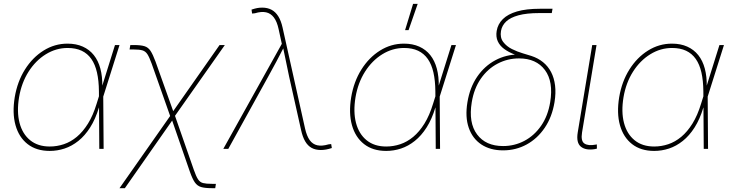

<svg xmlns="http://www.w3.org/2000/svg" viewBox="-20 -773 3787 997"><path d="M238.3 10.7Q168.9 10.7 123.5 -24.7Q78.1 -60.1 60.5 -123Q43 -186 56.6 -268.6Q70.3 -349.6 109.6 -412.1Q148.9 -474.6 206.3 -510.5Q263.7 -546.4 330.6 -546.4Q375.5 -546.4 409.9 -531Q444.3 -515.6 467.3 -486.8Q490.2 -458 501.2 -416.7Q512.2 -375.5 511.2 -323.7H517.1L516.1 -272L518.1 0H495.6L493.7 -299.3Q493.2 -354.5 483.6 -396.5Q474.1 -438.5 454.3 -466.8Q434.6 -495.1 404.1 -509.5Q373.5 -523.9 331.1 -523.9Q271 -523.9 218 -491.2Q165 -458.5 128.4 -400.9Q91.8 -343.3 79.1 -268.6Q66.4 -192.4 81.5 -134.8Q96.7 -77.1 136.7 -44.7Q176.8 -12.2 238.3 -12.2Q275.9 -12.2 311.5 -24.2Q347.2 -36.1 378.9 -62.5Q410.6 -88.9 437 -131.3Q463.4 -173.8 481.9 -234.9L577.1 -539.1H600.6L515.1 -268.1L499.5 -214.4H493.7Q475.6 -154.3 448.2 -111.3Q420.9 -68.4 387 -41.3Q353 -14.2 315.2 -1.7Q277.3 10.7 238.3 10.7Z M600.6 204.1 869.1 -178.7H886.2L986.3 108.4Q998 142.1 1008.1 157.7Q1018.1 173.3 1034.2 177.5Q1050.3 181.6 1080.6 181.6H1101.1L1097.7 204.1H1078.6Q1044.4 204.1 1024.4 198.2Q1004.4 192.4 991.7 174.1Q979 155.8 965.8 118.2L874 -147L628.4 204.1ZM866.2 -163.1 767.6 -442.4Q755.4 -476.1 745.4 -491.5Q735.4 -506.8 719.5 -511.5Q703.6 -516.1 673.3 -516.1H652.8L656.7 -539.1H675.8Q710.4 -539.1 730 -533.2Q749.5 -527.3 761.7 -508.8Q773.9 -490.2 787.6 -453.1L879.4 -195.8L1120.1 -539.1H1147.5L882.8 -163.1Z M1139.6 0 1443.4 -545.4 1426.8 -621.6Q1418.5 -660.6 1402.3 -682.1Q1386.2 -703.6 1361.8 -709Q1337.4 -714.4 1303.7 -704.1L1289.1 -702.6L1286.1 -723.1Q1302.2 -728.5 1314.9 -731Q1327.6 -733.4 1341.3 -733.4Q1369.1 -733.4 1389.9 -722.4Q1410.6 -711.4 1425 -688.5Q1439.5 -665.5 1447.3 -629.9L1564 -106Q1572.8 -66.9 1588.1 -45.4Q1603.5 -23.9 1627.7 -18.6Q1651.9 -13.2 1686 -23.4L1699.7 -24.9L1703.1 -4.4Q1687 1 1673.3 3.4Q1659.7 5.9 1646 5.9Q1618.2 5.9 1598.1 -5.1Q1578.1 -16.1 1564.7 -39.1Q1551.3 -62 1543.5 -97.7L1481.4 -375Q1473.1 -414.1 1465.3 -452.6Q1457.5 -491.2 1449.2 -529.8H1455.1Q1435.5 -491.2 1414.8 -452.6Q1394 -414.1 1372.6 -375L1165.5 0Z M1985.4 10.7Q1916 10.7 1870.6 -24.7Q1825.2 -60.1 1807.6 -123Q1790 -186 1803.7 -268.6Q1817.4 -349.6 1856.7 -412.1Q1896 -474.6 1953.4 -510.5Q2010.7 -546.4 2077.6 -546.4Q2122.6 -546.4 2157 -531Q2191.4 -515.6 2214.4 -486.8Q2237.3 -458 2248.3 -416.7Q2259.3 -375.5 2258.3 -323.7H2264.2L2263.2 -272L2265.1 0H2242.7L2240.7 -299.3Q2240.2 -354.5 2230.7 -396.5Q2221.2 -438.5 2201.4 -466.8Q2181.6 -495.1 2151.1 -509.5Q2120.6 -523.9 2078.1 -523.9Q2018.1 -523.9 1965.1 -491.2Q1912.1 -458.5 1875.5 -400.9Q1838.9 -343.3 1826.2 -268.6Q1813.5 -192.4 1828.6 -134.8Q1843.8 -77.1 1883.8 -44.7Q1923.8 -12.2 1985.4 -12.2Q2022.9 -12.2 2058.6 -24.2Q2094.2 -36.1 2126 -62.5Q2157.7 -88.9 2184.1 -131.3Q2210.4 -173.8 2229 -234.9L2324.2 -539.1H2347.7L2262.2 -268.1L2246.6 -214.4H2240.7Q2222.7 -154.3 2195.3 -111.3Q2168 -68.4 2134 -41.3Q2100.1 -14.2 2062.3 -1.7Q2024.4 10.7 1985.4 10.7ZM2083.5 -616.7 2125 -752.9H2148.9L2101.6 -616.7Z M2592.3 7.8Q2525.9 7.8 2479.7 -22.7Q2433.6 -53.2 2414.1 -109.4Q2394.5 -165.5 2407.2 -242.2Q2419.9 -319.3 2458 -374.8Q2496.1 -430.2 2552.2 -460.2Q2608.4 -490.2 2674.8 -490.2L2724.6 -467.3Q2686 -477.1 2653.6 -489.5Q2621.1 -502 2598.1 -518.8Q2575.2 -535.6 2564.7 -558.8Q2554.2 -582 2559.1 -612.3Q2564.9 -647.9 2591.1 -673.8Q2617.2 -699.7 2664.8 -713.6Q2712.4 -727.5 2783.7 -727.5H2849.1L2845.2 -705.1H2779.8Q2714.8 -705.1 2672.6 -693.6Q2630.4 -682.1 2608.4 -661.4Q2586.4 -640.6 2581.5 -612.3Q2575.7 -578.1 2593 -555.2Q2610.4 -532.2 2638.4 -518.3Q2666.5 -504.4 2694.8 -496.1Q2723.1 -487.8 2739.7 -482.4Q2773.9 -471.2 2799.8 -450.2Q2825.7 -429.2 2841.6 -398.9Q2857.4 -368.7 2862.3 -329.3Q2867.2 -290 2859.4 -242.2Q2846.7 -165.5 2808.6 -109.4Q2770.5 -53.2 2714.6 -22.7Q2658.7 7.8 2592.3 7.8ZM2592.3 -14.6Q2651.9 -14.6 2703.1 -41.7Q2754.4 -68.8 2789.8 -119.9Q2825.2 -170.9 2836.9 -242.2Q2854.5 -349.1 2809.6 -409.4Q2764.6 -469.7 2675.3 -469.7Q2615.7 -469.7 2564 -442.6Q2512.2 -415.5 2476.8 -364.5Q2441.4 -313.5 2429.7 -242.2Q2412.1 -135.3 2457.3 -75Q2502.4 -14.6 2592.3 -14.6Z M3070.8 1Q3022 9.3 2996.6 -11.2Q2971.2 -31.7 2980 -85.4L3055.2 -539.1H3077.6L3002.4 -85.4Q2995.1 -40.5 3014.9 -27.6Q3034.7 -14.6 3073.2 -22Q3076.7 -22.9 3076.2 -22.7Q3075.7 -22.5 3079.1 -22.9L3079.6 -1Q3077.6 -1 3075.4 -0.5Q3073.2 0 3070.8 1Z M3377 10.7Q3307.6 10.7 3262.2 -24.7Q3216.8 -60.1 3199.2 -123Q3181.6 -186 3195.3 -268.6Q3209 -349.6 3248.3 -412.1Q3287.6 -474.6 3345 -510.5Q3402.3 -546.4 3469.2 -546.4Q3514.2 -546.4 3548.6 -531Q3583 -515.6 3606 -486.8Q3628.9 -458 3639.9 -416.7Q3650.9 -375.5 3649.9 -323.7H3655.8L3654.8 -272L3656.7 0H3634.3L3632.3 -299.3Q3631.8 -354.5 3622.3 -396.5Q3612.8 -438.5 3593 -466.8Q3573.2 -495.1 3542.7 -509.5Q3512.2 -523.9 3469.7 -523.9Q3409.7 -523.9 3356.7 -491.2Q3303.7 -458.5 3267.1 -400.9Q3230.5 -343.3 3217.8 -268.6Q3205.1 -192.4 3220.2 -134.8Q3235.4 -77.1 3275.4 -44.7Q3315.4 -12.2 3377 -12.2Q3414.6 -12.2 3450.2 -24.2Q3485.8 -36.1 3517.6 -62.5Q3549.3 -88.9 3575.7 -131.3Q3602.1 -173.8 3620.6 -234.9L3715.8 -539.1H3739.3L3653.8 -268.1L3638.2 -214.4H3632.3Q3614.3 -154.3 3586.9 -111.3Q3559.6 -68.4 3525.6 -41.3Q3491.7 -14.2 3453.9 -1.7Q3416 10.7 3377 10.7Z"/></svg>

Font: Inter 18pt Thin
Style: Italic
Weight: 250
Italic angle: -9.3988°
Version: Version 4.001;git-66647c0bb